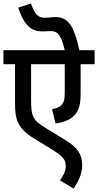

<svg xmlns="http://www.w3.org/2000/svg" viewBox="-20 -916 574 1124"><path d="M534 -540V-622H445C411 -777 372 -816 304 -816C282 -816 264 -812 244 -812C198 -812 183 -836 161 -896L87 -871C123 -759 170 -732 229 -732C246 -732 262 -734 278 -734C319 -734 339 -709 359 -622H0V-540H68V-311C68 -256 73 -225 86 -198C104 -159 138 -130 185 -102L279 -44C352 0 365 21 365 56C365 87 349 116 331 140L411 188C435 153 461 106 461 51C461 -12 435 -53 358 -99L250 -165C171 -213 162 -233 162 -334V-540H359V-375C359 -330 353 -315 339 -300C328 -288 310 -282 285 -277L305 -193C358 -200 397 -218 420 -246C444 -274 452 -308 452 -373V-540Z"/></svg>

Font: Noto Sans Devanagari UI SemiCondensed Medium
Style: Regular
Weight: 500
Width: 4
Designer: Jelle Bosma - Monotype Design Team
Foundry: Monotype Imaging Inc.
Version: Version 2.004